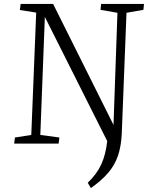

<svg xmlns="http://www.w3.org/2000/svg" viewBox="-20 -730 762 976"><path d="M52 0 56 -31 139 -44 164 -666 81 -679 85 -710H250L557 -95L577 -665L491 -680L494 -710H712L709 -680L623 -665L599 -51Q596 14 579.5 62Q563 110 529.5 149Q496 188 442 226L426 199Q473 154 495.5 104Q518 54 525 -13L208 -644L185 -44L282 -31L278 0Z"/></svg>

Font: Literata 36pt Light
Style: Italic
Weight: 300
Italic angle: -2°
Designer: Latin by Veronika Burian and Jose Scaglione. Greek by Irene Vlachou. Cyrillic by Vera Evstafieva
Foundry: TypeTogether
Version: Version 3.002